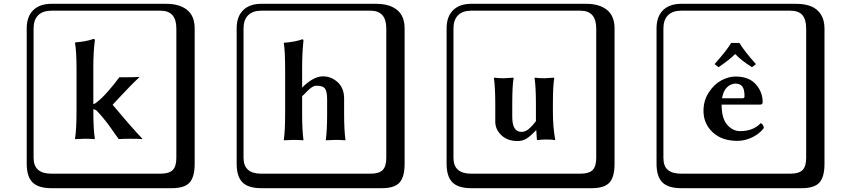

<svg xmlns="http://www.w3.org/2000/svg" viewBox="-20 -774 4440 1006"><path d="M249 -718Q204 -718 180 -694Q156 -670 156 -625V53Q156 136 249 136H821Q866 136 885 117Q904 98 904 53V-625Q904 -718 821 -718ZM1000 84Q1000 153 973.5 182.5Q947 212 881 212H249Q181 212 150.5 181.5Q120 151 120 84V-625Q120 -687 154 -720.5Q188 -754 249 -754H851Q921 -754 960.5 -722Q1000 -690 1000 -625ZM381 -197V-408Q381 -506 373 -549L375 -552Q431 -556 470 -570Q477 -570 477 -563Q469 -502 469 -422V-228Q478 -230 488 -239Q511 -256 545.5 -295Q580 -334 605 -369Q695 -369 709 -371L710 -369Q689 -350 662 -322.5Q635 -295 606.5 -264Q578 -233 570 -225Q667 -109 726 -47L725 -45Q711 -47 662 -47Q624 -47 602 -45Q592 -58 575 -83Q558 -108 551.5 -116.5Q545 -125 533 -140.5Q521 -156 510.5 -168Q500 -180 486 -195Q480 -200 469 -202V-197Q469 -96 477 -47L475 -45Q451 -47 425 -47L374 -45L373 -47Q381 -93 381 -197Z M1694 -180V-252Q1694 -296 1682.5 -310.5Q1671 -325 1638 -325Q1633 -325 1629 -324Q1625 -323 1619.5 -320Q1614 -317 1610.5 -314.5Q1607 -312 1600 -306Q1593 -300 1590 -296.5Q1587 -293 1577.5 -283.5Q1568 -274 1563 -270V-180Q1563 -91 1570 -41L1569 -39Q1544 -41 1519 -41L1468 -39L1467 -41Q1474 -88 1474 -180V-406Q1474 -510 1467 -547L1468 -550Q1525 -554 1564 -568Q1570 -568 1570 -561Q1563 -497 1563 -421V-315Q1622 -374 1672 -374Q1716 -374 1749.5 -343Q1783 -312 1783 -258V-180Q1783 -91 1790 -41L1789 -39Q1764 -41 1738 -41L1687 -39V-41Q1694 -88 1694 -180ZM1349 -718Q1304 -718 1280 -694Q1256 -670 1256 -625V53Q1256 136 1349 136H1921Q1966 136 1985 117Q2004 98 2004 53V-625Q2004 -718 1921 -718ZM2100 84Q2100 153 2073.5 182.5Q2047 212 1981 212H1349Q1281 212 1250.5 181.5Q1220 151 1220 84V-625Q1220 -687 1254 -720.5Q1288 -754 1349 -754H1951Q2021 -754 2060.5 -722Q2100 -690 2100 -625Z M2788 -91Q2757 -58 2736.5 -46.5Q2716 -35 2692 -35Q2639 -35 2607 -65.5Q2575 -96 2575 -137V-230Q2575 -315 2568 -364L2569 -367Q2594 -364 2619 -364L2670 -367L2671 -364Q2664 -325 2664 -230V-162Q2664 -83 2712 -83Q2717 -83 2722.5 -84Q2728 -85 2733 -87.5Q2738 -90 2742 -92Q2746 -94 2751 -99Q2756 -104 2759 -106Q2762 -108 2767.5 -114.5Q2773 -121 2774.5 -122.5Q2776 -124 2781.5 -131Q2787 -138 2788 -139V-230Q2788 -315 2781 -364L2782 -367Q2807 -364 2832 -364L2883 -367L2884 -364Q2877 -325 2877 -230V-187Q2877 -107 2889 -43L2888 -40Q2873 -43 2840 -43Q2815 -43 2800 -40Q2793 -40 2793 -43L2790 -91ZM2449 -718Q2404 -718 2380 -694Q2356 -670 2356 -625V53Q2356 136 2449 136H3021Q3066 136 3085 117Q3104 98 3104 53V-625Q3104 -718 3021 -718ZM3200 84Q3200 153 3173.5 182.5Q3147 212 3081 212H2449Q2381 212 2350.5 181.5Q2320 151 2320 84V-625Q2320 -687 2354 -720.5Q2388 -754 2449 -754H3051Q3121 -754 3160.5 -722Q3200 -690 3200 -625Z M3854 -549Q3884 -501 3941 -438L3920 -422Q3864 -457 3832 -491Q3804 -462 3745 -422L3724 -438Q3788 -510 3811 -549ZM3763 -259H3870Q3881 -259 3881 -269Q3881 -307 3869 -321.5Q3857 -336 3834 -336Q3829 -336 3823.5 -335Q3818 -334 3810.5 -331Q3803 -328 3796 -322.5Q3789 -317 3782.5 -309Q3776 -301 3771 -288Q3766 -275 3763 -259ZM3966 -129Q3982 -120 3982 -103Q3968 -84 3945.5 -68.5Q3923 -53 3896.5 -44.5Q3870 -36 3843 -36Q3762 -36 3714 -81Q3666 -126 3666 -193Q3666 -247 3693.5 -289.5Q3721 -332 3759 -352.5Q3797 -373 3834 -373Q3904 -373 3940 -332.5Q3976 -292 3976 -239Q3976 -226 3963 -226H3761Q3761 -154 3790 -120.5Q3819 -87 3858 -87Q3927 -87 3966 -129ZM3549 -718Q3504 -718 3480 -694Q3456 -670 3456 -625V53Q3456 97 3479.5 116.5Q3503 136 3549 136H4121Q4166 136 4185 117Q4204 98 4204 53V-625Q4204 -671 4184.5 -694.5Q4165 -718 4121 -718ZM4300 84Q4300 153 4273.5 182.5Q4247 212 4181 212H3549Q3481 212 3450.5 181.5Q3420 151 3420 84V-625Q3420 -687 3454 -720.5Q3488 -754 3549 -754H4151Q4197 -754 4229.5 -741Q4262 -728 4281 -698.5Q4300 -669 4300 -625Z"/></svg>

Font: Libertinus Keyboard
Style: Regular
Weight: 700
Designer: Philipp H. Poll
Foundry: Khaled Hosny
Version: Version 6.7